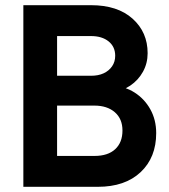

<svg xmlns="http://www.w3.org/2000/svg" viewBox="-20 -720 652 740"><path d="M136 0V-119H344Q396 -119 424 -145Q452 -171 452 -217Q452 -262 422.5 -287.5Q393 -313 344 -313H136V-428H331Q359 -428 379.5 -437.5Q400 -447 412 -464.5Q424 -482 424 -505Q424 -540 398.5 -560.5Q373 -581 331 -581H136V-700H331Q433 -700 491 -648Q549 -596 549 -515Q549 -476 531 -443.5Q513 -411 482 -390Q451 -369 413 -365V-389Q460 -388 498.5 -363.5Q537 -339 559.5 -298.5Q582 -258 582 -207Q582 -113 522 -56.5Q462 0 357 0ZM70 0V-700H200V0Z"/></svg>

Font: Fustat ExtraBold
Style: Regular
Weight: 800
Designer: Mohamed Gaber, Khaled Hosny, Laura Garcia Mut
Foundry: Kief Type Foundry, Alif Type Foundry, Hard Type Foundry
Version: Version 1.007